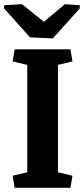

<svg xmlns="http://www.w3.org/2000/svg" viewBox="-27 -896 401 916"><path d="M103 -586.4 33.2 -603 43 -660.6H309.1L318.8 -603L249.5 -586.4V-74.2L318.8 -57.6L309.1 0H43L33.2 -57.6L103 -74.2ZM-7.3 -871.1 78.1 -876 182.1 -792 282.7 -876 353.5 -871.1V-855.5L225.1 -712.9L116.2 -717.8L-7.3 -855.5Z"/></svg>

Font: Noticia Text
Style: Bold
Weight: 700
Designer: JM Sole
Foundry: JM Sole
Version: Version 1.003